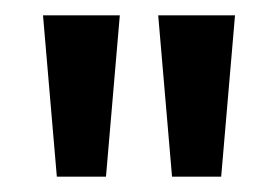

<svg xmlns="http://www.w3.org/2000/svg" viewBox="-20 -720 362 250"><path d="M36 -700H136L118 -490H54ZM186 -700H286L268 -490H204Z"/></svg>

Font: Cabin
Style: Regular
Weight: 400
Designer: Pablo Impallari
Foundry: Pablo Impallari. http://www.impallari.com Igino Marini. http://www.ikern.com
Version: Version 2.001